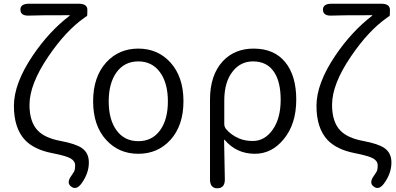

<svg xmlns="http://www.w3.org/2000/svg" viewBox="-20 -816 2137 1035"><path d="M420 172Q392 211 364 190Q336 170 365 131Q373 120 379 109.5Q385 99 385 75.5Q385 52 360.5 38Q336 24 259 9Q164 -10 115 -61Q55 -125 55 -245.5Q55 -366 157 -517Q245 -647 355 -731Q359 -734 354 -734Q179 -734 139 -732Q91 -729 90 -763Q89 -796 137 -796H403Q451 -796 451 -763Q451 -729 448.5 -729Q446 -729 433 -719Q334 -649 241 -512Q139 -362 139 -251Q139 -157 185 -111Q223 -72 305.5 -56.5Q388 -41 421 -18Q459 8 459 60Q459 118 420 172Z M553 -61Q482 -138 482 -270Q482 -402 553 -480Q621 -554 725.5 -554Q830 -554 898 -480Q969 -402 969 -270.5Q969 -139 898 -61Q830 13 725.5 13Q621 13 553 -61ZM608.5 -113Q651 -55 725.5 -55Q800 -55 842.5 -113Q885 -171 885 -269.5Q885 -368 842.5 -426.5Q800 -485 725.5 -485Q651 -485 608.5 -426.5Q566 -368 566 -269.5Q566 -171 608.5 -113Z M1152 199Q1112 199 1112 151V-279Q1112 -411 1181 -486Q1245 -554 1347 -554Q1458 -554 1517.5 -481Q1577 -408 1577 -279Q1577 -146 1508 -64Q1444 13 1354 13Q1255 13 1191 -62Q1188 -66 1188 -61L1192 150Q1193 198 1152 199ZM1343 -56Q1407 -56 1450 -117Q1493 -178 1493 -278Q1493 -374 1458 -427Q1420 -485 1344 -485Q1278 -485 1236 -433Q1189 -376 1189 -274V-148Q1189 -132 1199 -120Q1226 -88 1268 -70Q1300 -56 1343 -56Z M2051 172Q2023 211 1995 190Q1967 170 1996 131Q2004 120 2010 109.5Q2016 99 2016 75.5Q2016 52 1991.5 38Q1967 24 1890 9Q1795 -10 1746 -61Q1686 -125 1686 -245.5Q1686 -366 1788 -517Q1876 -647 1986 -731Q1990 -734 1985 -734Q1810 -734 1770 -732Q1722 -729 1721 -763Q1720 -796 1768 -796H2034Q2082 -796 2082 -763Q2082 -729 2079.5 -729Q2077 -729 2064 -719Q1965 -649 1872 -512Q1770 -362 1770 -251Q1770 -157 1816 -111Q1854 -72 1936.5 -56.5Q2019 -41 2052 -18Q2090 8 2090 60Q2090 118 2051 172Z"/></svg>

Font: Resource Han Rounded KR Normal
Style: Regular
Weight: 350
Designer: Cyano Hao (round all glyphs); Ryoko NISHIZUKA 西塚涼子 (kana, bopomofo & ideographs); Paul D. Hunt (Latin, Greek & Cyrillic)
Foundry: Cyano Hao
Version: 0.990